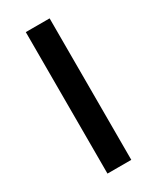

<svg xmlns="http://www.w3.org/2000/svg" viewBox="-148 -593 525 641"><g transform="rotate(-30 114.5 -272.5)"><path d="M160.2 0H68.4V-545.4H160.2Z"/></g></svg>

Font: IranNastaliq
Style: Regular
Weight: 400
Designer: Hossein Zahedi
Version: Version 1.5